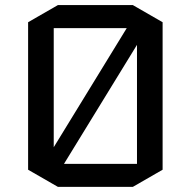

<svg xmlns="http://www.w3.org/2000/svg" viewBox="-20 -725 745 750"><path d="M615.2 -62 499 4.9H206.1L89.8 -62V-638.2L206.1 -705.1H499L615.2 -638.2ZM189.9 -615.2V-149.9L475.1 -615.2ZM230 -85H515.1V-549.8Z"/></svg>

Font: Quantico
Style: Regular
Weight: 400
Designer: Matt Desmond
Foundry: MADtype
Version: Version 2.002